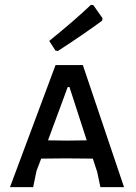

<svg xmlns="http://www.w3.org/2000/svg" viewBox="-20 -768 559 788"><path d="M218 -559 208 -560 182 -600Q287 -685 353 -748L363 -747L401 -693L399 -683Q320 -625 218 -559ZM320 -501 489 0H392L379 -62L361 -117L249 -118L149 -117L130 -67L116 0H21L208 -501ZM256 -191 336 -192 265 -411H258L177 -192Z"/></svg>

Font: Alegreya Sans SC Medium
Style: Regular
Weight: 500
Designer: Juan Pablo del Peral
Foundry: Huerta Tipografica
Version: Version 2.001;PS 002.001;hotconv 1.0.88;makeotf.lib2.5.64775